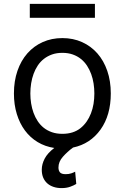

<svg xmlns="http://www.w3.org/2000/svg" viewBox="-20 -747 637 980"><path d="M51.1 -269.9Q51.1 -333.5 69.1 -385.5Q87 -437.5 119.7 -474.6Q152.3 -511.7 197.8 -532.1Q243.3 -552.6 298.3 -552.6Q353.3 -552.6 398.8 -532.1Q444.2 -511.7 476.9 -474.6Q509.6 -437.5 527.5 -385.5Q545.5 -333.5 545.5 -269.9Q545.5 -159.1 493.3 -85.9Q440.7 -12.4 353 6Q337.7 17 324.9 28.8Q312.1 40.5 300.8 53.3Q278.4 78.5 278.4 108Q278.4 123.9 286.2 133Q294 142 315.3 142Q331.3 142 343.8 137.8Q356.2 133.5 363.6 129.3L369.3 191.8Q357.6 199.2 338.6 206.1Q319.6 213.1 294 213.1Q272 213.1 253.6 207Q235.1 201 221.6 189.1Q208.1 177.2 200.6 159.8Q193.2 142.4 193.2 119.3Q193.2 90.9 208.1 62.5Q223 34.1 257.1 8.2Q210.2 1.1 172.2 -21.8Q134.2 -44.7 107.4 -80.8Q80.6 -116.8 65.9 -164.8Q51.1 -212.7 51.1 -269.9ZM298.3 -63.9Q354.4 -63.9 390.6 -92.7Q408.7 -107.2 422.1 -126.4Q435.4 -145.6 444.2 -168.3Q453.1 -191.1 457.4 -216.8Q461.6 -242.5 461.6 -269.9Q461.6 -295.5 457.7 -320.7Q453.8 -345.9 445.5 -368.8Q437.1 -391.7 424.2 -411.6Q411.2 -431.5 393.1 -446Q375 -460.6 351.4 -468.9Q327.8 -477.3 298.3 -477.3Q269.2 -477.3 245.9 -469.1Q222.7 -460.9 204.4 -446.7Q186.1 -432.5 172.9 -412.8Q159.8 -393.1 151.5 -370.2Q143.1 -347.3 139 -321.7Q134.9 -296.2 134.9 -269.9Q134.9 -244.7 138.8 -219.5Q142.8 -194.2 151.1 -171.3Q159.4 -148.4 172.4 -128.7Q185.4 -109 203.5 -94.6Q221.6 -80.3 245.2 -72.1Q268.8 -63.9 298.3 -63.9ZM132.1 -656.2V-727.3H464.5V-656.2Z"/></svg>

Font: Inter P
Style: Regular
Weight: 400
Designer: Rasmus Andersson
Foundry: rsms
Version: Version 3.018;git-588b23468